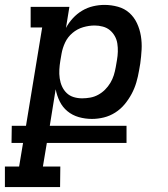

<svg xmlns="http://www.w3.org/2000/svg" viewBox="-64 -548 684 783"><path d="M181 215H-44V131H14L30 35H-17L-16 -35H42L108 -436H61V-520H219L205 -434Q216 -455 233 -473.5Q250 -492 271 -504.5Q292 -517 315.5 -522.5Q339 -528 362 -528Q390 -528 417 -520.5Q444 -513 463.5 -495.5Q483 -478 494.5 -453.5Q506 -429 510.5 -401.5Q515 -374 513.5 -346Q512 -318 508 -289L503 -260Q499 -236 492 -212Q485 -188 473 -165.5Q461 -143 444.5 -123Q428 -103 406 -89Q384 -75 359.5 -69Q335 -63 311 -63Q283 -63 257 -70.5Q231 -78 211 -94.5Q191 -111 179.5 -134.5Q168 -158 163 -184L139 -35H452V35H127L111 131H182ZM271 -147Q287 -147 304 -150Q321 -153 336.5 -161.5Q352 -170 364.5 -182.5Q377 -195 386 -210Q395 -225 400 -241Q405 -257 408 -274L413 -303Q416 -320 416.5 -337Q417 -354 414.5 -370.5Q412 -387 404 -401Q396 -415 384 -425Q372 -435 355.5 -439.5Q339 -444 322 -444Q299 -444 275 -437Q251 -430 231.5 -413.5Q212 -397 201.5 -374.5Q191 -352 187 -329L182 -300Q179 -282 178 -264Q177 -246 179.5 -228.5Q182 -211 189 -195.5Q196 -180 208 -168.5Q220 -157 236.5 -152Q253 -147 271 -147Z"/></svg>

Font: Iosevka HT Medium Extended
Style: Italic
Weight: 500
Width: 7
Italic angle: -9°
Monospace: yes
Designer: Belleve Invis
Foundry: Belleve Invis
Version: Version 32.3.0; ttfautohint (v1.8.4)